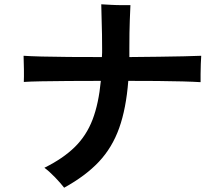

<svg xmlns="http://www.w3.org/2000/svg" viewBox="-20 -819 1040 895"><path d="M279 56Q262 34 236.5 7.5Q211 -19 187 -37Q274 -80 328.5 -133.5Q383 -187 411.5 -261.5Q440 -336 450 -442Q371 -442 299 -441.5Q227 -441 172.5 -440Q118 -439 91 -437Q92 -460 91.5 -496Q91 -532 90 -556V-559Q118 -557 173.5 -555.5Q229 -554 302 -553.5Q375 -553 455 -553Q456 -563 456 -573.5Q456 -584 456 -594Q456 -662 454 -718.5Q452 -775 452 -799Q470 -798 497 -796.5Q524 -795 549.5 -795Q575 -795 588 -795Q587 -776 585 -723.5Q583 -671 583 -594V-553Q654 -554 718.5 -554.5Q783 -555 835 -556.5Q887 -558 918 -559Q917 -544 916 -520.5Q915 -497 915 -474Q915 -451 915 -436Q884 -438 831.5 -439.5Q779 -441 714 -441.5Q649 -442 578 -442Q568 -313 535.5 -222Q503 -131 441 -65Q379 1 279 56Z"/></svg>

Font: Zen Kaku Gothic Antique
Style: Bold
Weight: 700
Designer: Yoshimichi Ohira
Foundry: Positype
Version: Version 1.001